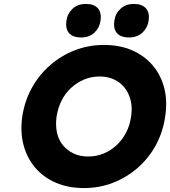

<svg xmlns="http://www.w3.org/2000/svg" viewBox="-20 -944 863 974"><path d="M406 10Q326 10 263.5 -17Q201 -44 159 -93Q117 -142 99.5 -208Q82 -274 93 -353Q105 -432 141.5 -498Q178 -564 234 -613Q290 -662 359.5 -689Q429 -716 508 -716Q587 -716 649.5 -689Q712 -662 754 -613Q796 -564 813 -498Q830 -432 818 -353Q807 -275 771 -208.5Q735 -142 679 -93Q623 -44 553.5 -17Q484 10 406 10ZM427 -150Q468 -150 505 -165Q542 -180 571.5 -207.5Q601 -235 620 -272Q639 -309 645 -353Q652 -397 643 -434Q634 -471 612.5 -498.5Q591 -526 558.5 -541Q526 -556 485 -556Q444 -556 407.5 -541Q371 -526 341 -498.5Q311 -471 292.5 -434Q274 -397 267 -353Q261 -309 269 -271.5Q277 -234 299.5 -207Q322 -180 354 -165Q386 -150 427 -150ZM635 -754Q592 -754 573 -776.5Q554 -799 560 -839Q565 -875 591.5 -899.5Q618 -924 659 -924Q701 -924 720.5 -901.5Q740 -879 734 -839Q729 -803 702.5 -778.5Q676 -754 635 -754ZM392 -754Q349 -754 330 -776.5Q311 -799 317 -839Q322 -875 348 -899.5Q374 -924 416 -924Q458 -924 477 -901.5Q496 -879 490 -839Q485 -803 459 -778.5Q433 -754 392 -754Z"/></svg>

Font: Lexend
Style: Bold Italic
Weight: 700
Italic angle: -8.13011°
Designer: Bonnie Shaver-Troup, Thomas Jockin
Foundry: Lexend
Version: Version 1.007